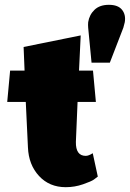

<svg xmlns="http://www.w3.org/2000/svg" viewBox="-20 -767 539 797"><path d="M346 -675Q351 -706 372.5 -726.5Q394 -747 432 -747Q470 -747 486.5 -726.5Q503 -706 498 -675L492 -652L436 -507H360L346 -652Q345 -664 346 -675ZM295 -178Q294 -120 336 -120Q348 -120 365 -131L386 -34Q380 -29 369.5 -21.5Q359 -14 324.5 -2Q290 10 253 10Q185 10 142 -36.5Q99 -83 96 -155L87 -344H10L22 -474H82L78 -572L315 -620L308 -474H366L378 -344H302Z"/></svg>

Font: Wendy One
Style: Regular
Weight: 400
Designer: Alejandro Inler
Foundry: Alejandro Inler
Version: 1.001